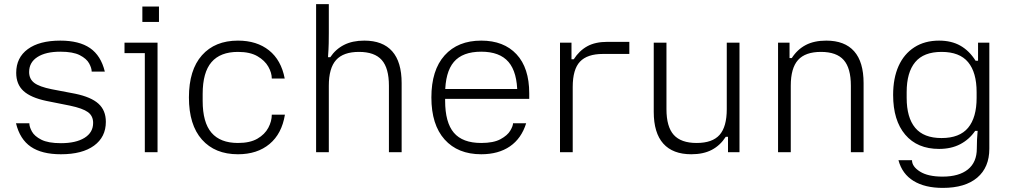

<svg xmlns="http://www.w3.org/2000/svg" viewBox="-20 -742 4934 936"><path d="M277 10Q184 10 130.5 -26.5Q77 -63 58 -141H123Q123 -124 135.5 -101Q148 -78 181.5 -61Q215 -44 277 -44Q350 -44 392 -70Q434 -96 434 -143Q434 -177 408.5 -195.5Q383 -214 321 -227L206 -250Q130 -266 94.5 -298.5Q59 -331 59 -387Q59 -461 115.5 -502.5Q172 -544 274 -544Q366 -544 419 -507.5Q472 -471 491 -393H427Q427 -410 414.5 -433Q402 -456 369 -473Q336 -490 274 -490Q203 -490 162.5 -464Q122 -438 122 -391Q122 -357 147 -338Q172 -319 232 -307L347 -285Q424 -269 460 -236.5Q496 -204 496 -148Q496 -74 438.5 -32Q381 10 277 10Z M686 0V-483H587V-534H748V0ZM674 -635V-710H755V-635Z M1140 10Q1028 10 964.5 -61.5Q901 -133 901 -267Q901 -401 964.5 -472.5Q1028 -544 1140 -544Q1232 -544 1291.5 -496.5Q1351 -449 1368 -359H1305Q1305 -387 1288 -417Q1271 -447 1235 -468Q1199 -489 1140 -489Q1054 -489 1011 -439Q968 -389 968 -284V-250Q968 -145 1011 -95Q1054 -45 1140 -45Q1199 -45 1235 -66Q1271 -87 1288 -119Q1305 -151 1305 -183H1369Q1354 -90 1294 -40Q1234 10 1140 10Z M1521 0V-722H1583V-581Q1583 -558 1582.5 -531Q1582 -504 1579 -463H1590Q1616 -502 1657 -523Q1698 -544 1756 -544Q1846 -544 1892 -492Q1938 -440 1938 -337V0H1876V-324Q1876 -410 1841 -449.5Q1806 -489 1730 -489Q1654 -489 1618.5 -449.5Q1583 -410 1583 -324V0Z M2326 10Q2212 10 2147.5 -62Q2083 -134 2083 -267Q2083 -400 2147.5 -472Q2212 -544 2326 -544Q2436 -544 2498 -477.5Q2560 -411 2560 -287V-260H2127V-308H2530L2502 -271V-284Q2502 -390 2459 -440Q2416 -490 2326 -490Q2235 -490 2192.5 -440Q2150 -390 2150 -284V-251Q2150 -145 2192.5 -95Q2235 -45 2326 -45Q2386 -45 2420 -63.5Q2454 -82 2467.5 -105Q2481 -128 2481 -141H2545Q2522 -67 2466 -28.5Q2410 10 2326 10Z M2710 0V-534H2766V-453H2777Q2804 -495 2843 -516.5Q2882 -538 2941 -538H3048V-479H2919Q2843 -479 2807.5 -441.5Q2772 -404 2772 -318V0Z M3350 10Q3260 10 3213.5 -42Q3167 -94 3167 -197V-534H3229V-210Q3229 -124 3264.5 -84.5Q3300 -45 3376 -45Q3453 -45 3488 -84.5Q3523 -124 3523 -210V-534H3585V0H3529V-75H3518Q3491 -33 3450 -11.5Q3409 10 3350 10Z M3773 0V-534H3829V-459H3840Q3867 -501 3908 -522.5Q3949 -544 4008 -544Q4098 -544 4144 -492Q4190 -440 4190 -337V0H4128V-324Q4128 -410 4093 -449.5Q4058 -489 3982 -489Q3906 -489 3870.5 -449.5Q3835 -410 3835 -324V0Z M4576 174Q4489 174 4433.5 140Q4378 106 4360 39H4426Q4426 70 4465 94.5Q4504 119 4575 119Q4655 119 4698.5 84Q4742 49 4742 -18Q4742 -43 4743 -62Q4744 -81 4746 -104H4734Q4705 -62 4661 -39Q4617 -16 4558 -16Q4452 -16 4393 -85.5Q4334 -155 4334 -279Q4334 -361 4360.5 -420Q4387 -479 4437.5 -511.5Q4488 -544 4558 -544Q4618 -544 4661.5 -519.5Q4705 -495 4736 -446H4748V-534H4803V-17Q4803 74 4744 124Q4685 174 4576 174ZM4570 -69Q4658 -69 4699.5 -119Q4741 -169 4741 -265V-293Q4741 -389 4699.5 -439Q4658 -489 4570 -489Q4483 -489 4441.5 -439Q4400 -389 4400 -293V-265Q4400 -169 4441.5 -119Q4483 -69 4570 -69Z"/></svg>

Font: Mozilla Text ExtraLight
Style: Regular
Weight: 200
Designer: Studio DRAMA
Foundry: Studio DRAMA
Version: Version 1.000